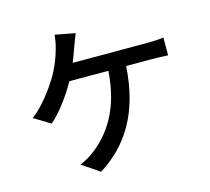

<svg xmlns="http://www.w3.org/2000/svg" viewBox="-117 -940 1234 1126"><g transform="rotate(-15 500.0 -377.5)"><path d="M428 -778 306 -801C301 -728 267 -636 232 -573C196 -512 127 -414 56 -362L155 -302C214 -352 278 -441 319 -515H556C541 -281 444 -153 343 -76C320 -58 287 -39 256 -26L362 46C538 -65 647 -238 664 -515H820C843 -515 884 -514 918 -512V-620C888 -615 845 -614 820 -614H366C379 -646 390 -677 399 -702C407 -723 418 -754 428 -778Z"/></g></svg>

Font: DAIFUKU Sans JP Medium
Style: Regular
Weight: 500
Designer: Original font ‘Source Han Sans JP’ : Ryoko NISHIZUKA  (kana, bopomofo & ideographs); Paul D. Hunt (Latin, Greek & Cyrill
Foundry: Daifuku
Version: Version 1.000